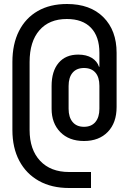

<svg xmlns="http://www.w3.org/2000/svg" viewBox="-20 -760 640 960"><path d="M325 180Q238 180 174.5 144.5Q111 109 76.5 44Q42 -21 42 -110V-450Q42 -540 75 -605Q108 -670 169 -705Q230 -740 315 -740Q431 -740 497 -674Q563 -608 563 -496V-225Q563 -146 519 -100.5Q475 -55 400 -55Q325 -55 281.5 -99.5Q238 -144 238 -216V-330Q238 -404 273 -445.5Q308 -487 371 -487Q412 -487 439 -470.5Q466 -454 475 -426H477V-496Q477 -577 435 -621Q393 -665 314 -665Q226 -665 177 -608.5Q128 -552 128 -450V-110Q128 -12 180.5 44Q233 100 325 100H435V180ZM400 -126Q437 -126 457 -150Q477 -174 477 -216V-331Q477 -374 457 -397Q437 -420 400 -420Q363 -420 343 -396.5Q323 -373 323 -330V-216Q323 -174 343 -150Q363 -126 400 -126Z"/></svg>

Font: JetBrains Mono NL Medium
Style: Regular
Weight: 500
Monospace: yes
Designer: Philipp Nurullin, Konstantin Bulenkov
Foundry: JetBrains
Version: Version 2.305; ttfautohint (v1.8.4.7-5d5b)